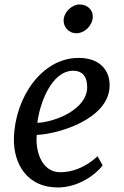

<svg xmlns="http://www.w3.org/2000/svg" viewBox="-20 -826 553 856"><path d="M42 -210C39.1 -98.6 99.1 9.8 237.3 9.8C332 9.8 409.7 -50.3 437.5 -88.9L415 -129.4C358.9 -77.1 297.9 -58.1 249 -58.1C160.2 -58.1 137.2 -162.6 144 -224.6C236.8 -227.5 468.8 -294.4 468.8 -445.8C468.8 -514.6 423.8 -567.9 330.1 -567.9C168.5 -567.9 46.9 -394 42 -210ZM146.5 -278.3C156.2 -360.4 207.5 -510.7 307.1 -510.7C343.3 -510.7 368.7 -488.8 368.7 -437.5C368.7 -338.4 225.6 -281.7 146.5 -278.3ZM319.8 -677.7C357.9 -677.7 392.1 -711.9 393.6 -750C395 -780.3 371.6 -806.2 334 -806.2C302.7 -806.2 265.1 -773.9 263.7 -736.3C262.2 -704.6 288.1 -677.7 319.8 -677.7Z"/></svg>

Font: Merriweather
Style: Italic
Weight: 400
Italic angle: -7.5°
Designer: Eben Sorkin
Foundry: Eben Sorkin
Version: Version 1.001